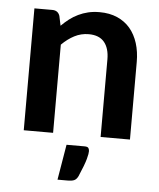

<svg xmlns="http://www.w3.org/2000/svg" viewBox="-52 -566 668 805"><g transform="rotate(5 282.0 -163.5)"><path d="M176.5 -450Q192 -465.5 209.2 -478.8Q226.5 -492 245.8 -501.2Q265 -510.5 287 -515.8Q309 -521 335 -521Q377 -521 409.5 -506.8Q442 -492.5 463.8 -466.8Q485.5 -441 496.8 -405.2Q508 -369.5 508 -326.5V0H384.5V-326.5Q384.5 -373.5 363 -399.2Q341.5 -425 297.5 -425Q265.5 -425 237.5 -410.5Q209.5 -396 184.5 -371V0H61V-513H136.5Q160.5 -513 168 -490.5ZM320.5 45Q334.5 45 337.8 51.2Q341 57.5 341 63.5Q341 68 339.8 76Q338.5 84 335 96.8Q331.5 109.5 324.5 128Q317.5 146.5 306.5 172Q299.5 186 289.5 190Q279.5 194 263.5 194H220L245 45Z"/></g></svg>

Font: LatoLatin
Style: Bold
Weight: 700
Designer: Lukasz Dziedzic with Adam Twardoch and Botio Nikoltchev
Foundry: tyPoland Lukasz Dziedzic
Version: Version 2.015; 2015-08-06; http://www.latofonts.com/